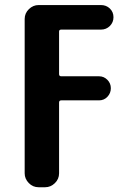

<svg xmlns="http://www.w3.org/2000/svg" viewBox="-20 -540 540 779"><path d="M228.5 -419.9Q219.7 -419.9 219.7 -412.1V-239.3Q219.7 -230.5 228.5 -230.5H381.8Q401.4 -230.5 415.5 -216.3Q429.7 -202.1 429.7 -182.1Q429.7 -162.1 416 -147.5Q402.3 -132.8 381.8 -132.8H228.5Q219.7 -132.8 219.7 -124V163.1Q219.7 186.5 202.6 203.1Q185.5 219.7 163.1 219.7H136.7Q113.3 219.7 96.7 202.6Q80.1 185.5 80.1 163.1V-462.9Q80.1 -486.3 97.2 -502.9Q114.3 -519.5 136.7 -519.5H389.6Q411.1 -519.5 425.8 -505.4Q440.4 -491.2 440.4 -470.2Q440.4 -449.2 425.8 -434.6Q411.1 -419.9 389.6 -419.9Z"/></svg>

Font: Rounded Mgen+ 1mn bold
Style: Bold
Weight: 700
Designer: [Source Han Sans]
Ryoko NISHIZUKA  (kana & ideographs); Paul D. Hunt (Latin, Greek & Cyrillic); Wenlong ZHANG  (bopomofo
Version: Version 1.059.20150602